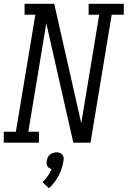

<svg xmlns="http://www.w3.org/2000/svg" viewBox="-33 -755 675 1016"><path d="M-13 0V-58H51L154 -677H97V-735H254L384 -160L397 -103L492 -677H436V-735H622V-677H558L446 0H355L283 -318L212 -632L117 -58H173V0ZM226 241 192 209Q208 194 220 176.5Q232 159 240 139Q233 138 227 134Q221 130 217.5 124Q214 118 213.5 110.5Q213 103 214 96Q216 87 220 78Q224 69 231.5 63Q239 57 248 54Q257 51 266 51Q275 51 283.5 54Q292 57 297 63Q302 69 303.5 78Q305 87 303 96Q297 136 277.5 174Q258 212 226 241Z"/></svg>

Font: Iosevka Slab LtExObl
Style: Regular
Weight: 300
Width: 7
Italic angle: -9°
Monospace: yes
Designer: Belleve Invis
Foundry: Belleve Invis
Version: Version 11.1.0; ttfautohint (v1.8.3)